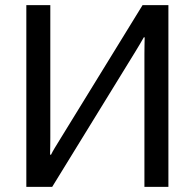

<svg xmlns="http://www.w3.org/2000/svg" viewBox="-20 -731 762 751"><path d="M638.7 0H544.9V-519Q544.9 -533.7 545.2 -552Q545.4 -570.3 545.9 -585H542.5Q535.6 -572.8 527.1 -558.3Q518.6 -543.9 509.3 -528.8L184.1 0H83V-710.9H176.8V-191.9Q176.8 -177.2 176.5 -158.9Q176.3 -140.6 175.8 -126H179.7Q185.5 -138.2 194.3 -152.6Q203.1 -167 212.4 -182.1L537.6 -710.9H638.7Z"/></svg>

Font: RobotoFlex
Style: Regular
Weight: 400
Designer: Berlow after Robertson
Foundry: Google
Version: Version 2.136